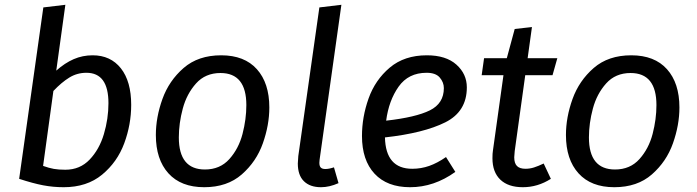

<svg xmlns="http://www.w3.org/2000/svg" viewBox="-20 -770 2910 802"><path d="M528 -332Q528 -250 499 -171.5Q470 -93 406.5 -40.5Q343 12 246 12Q202 12 160 4Q118 -4 60 -23L161 -739L253 -750L215 -475Q251 -507 288 -523Q325 -539 367 -539Q442 -539 485 -484.5Q528 -430 528 -332ZM203 -390 160 -77Q185 -68 205 -64.5Q225 -61 253 -61Q314 -61 354.5 -103.5Q395 -146 414 -210Q433 -274 433 -339Q433 -466 341 -466Q302 -466 269.5 -446Q237 -426 203 -390Z M631 -206Q631 -280 658.5 -356.5Q686 -433 747 -486Q808 -539 904 -539Q1001 -539 1053 -481Q1105 -423 1105 -321Q1105 -248 1078 -171.5Q1051 -95 990 -41.5Q929 12 833 12Q736 12 683.5 -46Q631 -104 631 -206ZM1009 -331Q1009 -465 901 -465Q838 -465 799 -421.5Q760 -378 743.5 -316.5Q727 -255 727 -196Q727 -62 836 -62Q899 -62 938 -105.5Q977 -149 993 -210.5Q1009 -272 1009 -331Z M1315 -103Q1314 -98 1314 -90Q1314 -76 1320 -70Q1326 -64 1339 -64Q1354 -64 1375 -71L1394 -5Q1356 12 1321 12Q1275 12 1249.5 -13Q1224 -38 1224 -87Q1224 -96 1226 -118L1314 -739L1406 -750Z M1588 -196Q1591 -65 1702 -65Q1739 -65 1773 -77Q1807 -89 1843 -114L1882 -52Q1793 12 1693 12Q1597 12 1544.5 -44.5Q1492 -101 1492 -202Q1492 -281 1519.5 -358.5Q1547 -436 1608 -487.5Q1669 -539 1763 -539Q1843 -539 1886.5 -500Q1930 -461 1930 -405Q1930 -304 1840 -259Q1750 -214 1588 -196ZM1834 -402Q1834 -426 1817 -446Q1800 -466 1762 -466Q1686 -466 1645 -408Q1604 -350 1593 -266Q1717 -280 1775.5 -309Q1834 -338 1834 -402Z M2130 -139Q2128 -119 2128 -113Q2128 -88 2139.5 -76.5Q2151 -65 2175 -65Q2193 -65 2210.5 -70.5Q2228 -76 2251 -87L2281 -23Q2226 12 2164 12Q2103 12 2070 -19.5Q2037 -51 2037 -109Q2037 -130 2039 -141L2083 -456H1992L2002 -527H2097L2130 -649L2202 -657L2184 -527H2308L2288 -456H2174Z M2344 -206Q2344 -280 2371.5 -356.5Q2399 -433 2460 -486Q2521 -539 2617 -539Q2714 -539 2766 -481Q2818 -423 2818 -321Q2818 -248 2791 -171.5Q2764 -95 2703 -41.5Q2642 12 2546 12Q2449 12 2396.5 -46Q2344 -104 2344 -206ZM2722 -331Q2722 -465 2614 -465Q2551 -465 2512 -421.5Q2473 -378 2456.5 -316.5Q2440 -255 2440 -196Q2440 -62 2549 -62Q2612 -62 2651 -105.5Q2690 -149 2706 -210.5Q2722 -272 2722 -331Z"/></svg>

Font: Fira Sans
Style: Italic
Weight: 400
Italic angle: -8°
Designer: bBox Type GmbH & Carrois Corporate GbR & Edenspiekermann AG
Foundry: bBox Type GmbH & Carrois Corporate GbR & Edenspiekermann AG
Version: Version 4.301